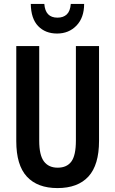

<svg xmlns="http://www.w3.org/2000/svg" viewBox="-20 -949 587 979"><path d="M485 -231Q485 -108 431 -49Q377 10 273 10Q171 10 117 -48.5Q63 -107 63 -229V-714H180V-231Q180 -158 204 -126Q228 -94 274 -94Q321 -94 344 -125.5Q367 -157 367 -232V-714H485ZM409 -929Q409 -859 370 -818.5Q331 -778 271 -778Q211 -778 174.5 -816Q138 -854 137 -929H206Q211 -859 273 -859Q303 -859 320.5 -875.5Q338 -892 341 -929Z"/></svg>

Font: Noto Sans Thai Looped ExtraCondensed SemiBold
Style: Regular
Weight: 600
Width: 2
Designer: Sasikarn Vongin, Ben Mitchell
Foundry: The Fontpad Ltd
Version: Version 1.001; ttfautohint (v1.8.4.7-5d5b)